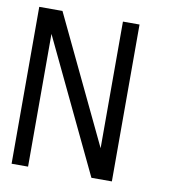

<svg xmlns="http://www.w3.org/2000/svg" viewBox="-74 -703 695 768"><g transform="rotate(10 273.0 -318.5)"><path d="M431.2 0H348.1L90.8 -539.1V0H23.9V-637.2H118.2L363.8 -123V-637.2H431.2Z"/></g></svg>

Font: Anonymous Pro
Style: Regular
Weight: 400
Monospace: yes
Designer: Mark Simonson
Version: Version 1.002